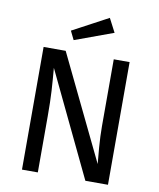

<svg xmlns="http://www.w3.org/2000/svg" viewBox="-97 -987 877 1062"><g transform="rotate(10 341.5 -455.5)"><path d="M583 0H456L176 -585Q182 -516 185.5 -457.5Q189 -399 189 -316V0H100V-689H224L507 -103Q504 -129 499 -194Q494 -259 494 -313V-689H583ZM473 -834 257 -755 233 -804 433 -911Z"/></g></svg>

Font: Wolseley Sans
Style: Regular
Weight: 400
Designer: Carrois Corporate & Edenspiekermann AG
Foundry: Carrois Corporate GbR & Edenspiekermann AG
Version: Version 4.202